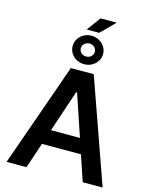

<svg xmlns="http://www.w3.org/2000/svg" viewBox="-152 -1170 996 1266"><g transform="rotate(15 346.5 -537.0)"><path d="M19.5 0 268.6 -707H424.8L674.8 0H539.1L480 -174.8H213.9L155.3 0ZM445.8 -277.3 349.6 -562.5H343.8L248 -277.3ZM373 -1074.2H483.4L388.7 -979.5H303.7ZM242.2 -850.6Q242.2 -877.4 256.1 -899.7Q270 -921.9 293.7 -935.1Q317.4 -948.2 345.7 -948.2Q374 -948.2 397.9 -935.1Q421.9 -921.9 436 -899.7Q450.2 -877.4 450.2 -850.6Q450.2 -824.2 436 -802Q421.9 -779.8 397.9 -766.8Q374 -753.9 345.7 -753.9Q317.4 -753.9 293.7 -766.8Q270 -779.8 256.1 -802Q242.2 -824.2 242.2 -850.6ZM393.6 -850.6Q393.6 -869.1 379.9 -882.3Q366.2 -895.5 345.7 -895.5Q325.7 -894.5 311.8 -881.6Q297.9 -868.7 297.9 -850.6Q297.9 -832 311.8 -819.1Q325.7 -806.2 345.7 -806.6Q365.7 -806.2 379.6 -819.1Q393.6 -832 393.6 -850.6Z"/></g></svg>

Font: Pretendard Std SemiBold
Style: Regular
Weight: 600
Designer: Base glyphs from Inter by Rasmus Andersson; Hangeul glyphs from Noto Sans CJK(Source Han Sans) by Jang Soo-young and Kan
Foundry: Kil Hyung-jin
Version: Version 1.309